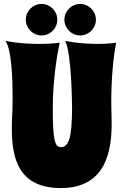

<svg xmlns="http://www.w3.org/2000/svg" viewBox="-20 -921 626 975"><path d="M570 -704C570 -704 535 -698 476 -698C432 -698 376 -701 311 -713C345 -649 346 -368 346 -368C345 -220 329 -174 289 -174C259 -174 248 -207 248 -369C248 -500 266 -624 283 -704C283 -704 243 -698 180 -698C132 -698 73 -701 8 -713C39 -669 44 -520 44 -433C44 -325 40 -335 40 -270C40 -125 69 34 289 34C524 34 547 -165 547 -296C547 -338 545 -367 545 -401C545 -520 555 -630 570 -704ZM111 -821C111 -777 147 -741 191 -741C235 -741 271 -777 271 -821C271 -865 235 -901 191 -901C147 -901 111 -865 111 -821ZM307 -821C307 -777 343 -741 387 -741C431 -741 467 -777 467 -821C467 -865 431 -901 387 -901C343 -901 307 -865 307 -821Z"/></svg>

Font: Spicy Rice
Style: Regular
Weight: 400
Designer: Astigmatic (AOETI)
Foundry: Astigmatic (AOETI)
Version: Version 1.000